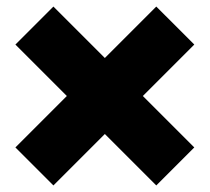

<svg xmlns="http://www.w3.org/2000/svg" viewBox="-20 -683 640 586"><path d="M457 -117 300 -274 143 -117 27 -233 184 -390 27 -547 143 -663 300 -506 457 -663 573 -547 416 -390 573 -233Z"/></svg>

Font: Tanohe Sans Black
Style: Regular
Weight: 900
Designer: Village Type and Design LLC & Cristiano Sobral
Foundry: Cooper Hewitt Smithsonian Design Museum
Version: Version 1.00;March 11, 2020;FontCreator 12.0.0.2522 64-bit; 